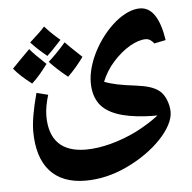

<svg xmlns="http://www.w3.org/2000/svg" viewBox="-48 -568 732 733"><g transform="rotate(-5 318.0 -201.5)"><path d="M251 117C304 117 357 105 410 80C518 30 597 -55 597 -116C597 -146 583 -183 563 -198C543 -214 518 -222 472 -228C420 -234 380 -242 354 -253C365 -280 380 -305 400 -327C441 -373 490 -401 526 -401C538 -401 548 -395 558 -382L602 -391C589 -476 560 -520 514 -520C485 -520 453 -506 420 -479C353 -423 303 -329 303 -254C303 -220 311 -193 327 -171C355 -134 411 -113 500 -108C514 -107 530 -107 546 -107C519 -86 489 -68 458 -52C393 -20 322 -1 263 -1C170 -1 123 -49 123 -142C123 -165 128 -192 137 -222L93 -233C76 -170 68 -122 68 -88C68 45 132 117 251 117ZM147 -370C155 -377 174 -396 202 -427C178 -447 159 -466 144 -483C133 -470 114 -452 86 -427C99 -412 119 -393 147 -370ZM219 -284C242 -306 262 -330 280 -355C246 -387 225 -407 217 -416C193 -388 170 -365 150 -347C169 -327 191 -306 219 -284ZM80 -270C101 -289 121 -313 141 -340C112 -367 91 -388 80 -402C57 -379 34 -356 12 -333C28 -313 51 -292 80 -270Z"/></g></svg>

Font: Noto Naskh Arabic UI
Style: Bold
Weight: 700
Designer: Monotype Design Team, David Williams, Mohamad Dakak and Nizar Qandah
Foundry: Monotype Imaging Inc.
Version: Version 2.016